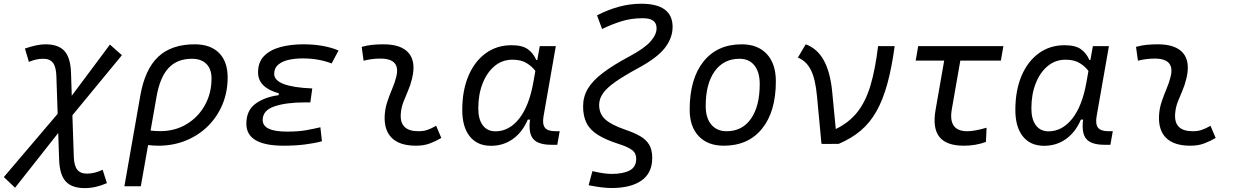

<svg xmlns="http://www.w3.org/2000/svg" viewBox="-73 -762 6538 1017"><path d="M6.8 232.4 -52.7 175.8 232.4 -159.2 225.6 -358.9Q224.1 -407.2 207.8 -429Q191.4 -450.7 156.7 -450.7Q117.7 -450.7 80.1 -434.1L59.1 -504.9Q123.5 -527.3 167.5 -527.3Q236.8 -527.3 268.8 -491.5Q300.8 -455.6 303.2 -375L307.1 -254.9L509.3 -525.9L572.8 -469.7L310.5 -151.4L317.9 67.4Q319.3 114.7 335.9 136.2Q352.5 157.7 387.2 157.7Q427.7 157.7 470.7 137.2L493.2 208Q433.6 234.4 376.5 234.4Q307.1 234.4 274.9 198.7Q242.7 163.1 240.2 83.5L235.4 -57.6Z M958.5 -527.3Q1041.5 -527.3 1087.2 -481.7Q1132.8 -436 1132.8 -351.6Q1132.8 -274.4 1105.2 -208.5Q1077.6 -142.6 1027.8 -93.5Q978 -44.4 911.1 -17.3Q844.2 9.8 765.6 9.8Q739.3 9.8 711.4 6.3L672.9 224.6H585.9L669.9 -253.9Q694.3 -394.5 764.6 -460.9Q835 -527.3 958.5 -527.3ZM724.6 -70.3Q748.5 -67.4 776.4 -67.4Q853.5 -67.4 914.8 -104Q976.1 -140.6 1011.7 -203.9Q1047.4 -267.1 1047.4 -346.7Q1047.4 -396 1020.3 -423.3Q993.2 -450.7 943.8 -450.7Q865.7 -450.7 820.1 -402.1Q774.4 -353.5 756.3 -250.5Z M1430.2 9.8Q1231.9 9.8 1231.9 -106.4Q1231.9 -176.8 1279.8 -212.2Q1327.6 -247.6 1402.3 -257.8L1404.3 -267.6Q1293.9 -298.3 1293.9 -378.4Q1293.9 -433.6 1326.4 -466.1Q1358.9 -498.5 1413.1 -512.9Q1467.3 -527.3 1532.7 -527.3Q1642.6 -527.3 1720.2 -494.6L1683.6 -425.8Q1615.2 -452.6 1530.3 -452.6Q1490.7 -452.6 1456.3 -445.1Q1421.9 -437.5 1400.6 -419.4Q1379.4 -401.4 1379.4 -370.6Q1379.4 -301.8 1581.1 -293.5L1570.8 -219.7H1544.9Q1442.4 -219.7 1380.4 -198.5Q1318.4 -177.2 1318.4 -126.5Q1318.4 -64.9 1447.3 -64.9Q1507.8 -64.9 1549.6 -72.5Q1591.3 -80.1 1624 -87.9L1632.3 -13.7Q1592.3 -2.9 1541.3 3.4Q1490.2 9.8 1430.2 9.8Z M2237.3 -95.7 2264.6 -31.2Q2235.8 -14.2 2203.9 -2.2Q2171.9 9.8 2130.4 9.8Q2043.9 9.8 2002 -31.7Q1960 -73.2 1964.8 -153.3Q1967.3 -189.9 1979 -224.6Q1990.7 -259.3 2004.6 -292Q2018.6 -324.7 2025.9 -355Q2050.3 -451.7 1942.4 -451.7Q1896 -451.7 1853 -440.4L1842.8 -513.7Q1871.6 -522 1900.4 -524.7Q1929.2 -527.3 1958 -527.3Q2052.7 -527.3 2092 -481Q2131.3 -434.6 2109.4 -345.2Q2101.1 -310.5 2087.9 -280.5Q2074.7 -250.5 2063.5 -221.2Q2052.2 -191.9 2049.8 -157.7Q2043.9 -66.9 2143.1 -66.9Q2169.4 -66.9 2189.7 -73.5Q2210 -80.1 2237.3 -95.7Z M2772.9 -444.3 2786.1 -517.6H2871.1L2806.2 -147Q2798.8 -105.5 2813 -86.2Q2827.1 -66.9 2869.6 -66.9H2891.6L2878.9 4.9H2848.1Q2777.8 4.9 2751.5 -25.9Q2725.1 -56.6 2734.4 -128.4H2722.7Q2694.3 -62 2643.8 -25.9Q2593.3 10.3 2527.8 10.3Q2455.1 10.3 2415.3 -39.6Q2375.5 -89.4 2375.5 -179.2Q2375.5 -282.2 2408 -359.4Q2440.4 -436.5 2499.3 -479.5Q2558.1 -522.5 2636.2 -522.5Q2693.4 -522.5 2722.7 -501.5Q2752 -480.5 2767.6 -444.3ZM2641.1 -445.8Q2587.4 -445.8 2546.6 -411.9Q2505.9 -377.9 2483.2 -319.8Q2460.4 -261.7 2460.4 -188Q2460.4 -129.9 2484.4 -98.1Q2508.3 -66.4 2551.3 -66.4Q2623.5 -66.4 2676.5 -133.1Q2729.5 -199.7 2752 -325.7L2762.7 -386.2Q2745.6 -409.7 2716.6 -427.7Q2687.5 -445.8 2641.1 -445.8Z M3166.5 233.9Q3142.6 233.9 3114.3 230.5Q3085.9 227.1 3044.9 219.2L3064.9 144.5Q3127.9 159.2 3166 159.2Q3227.5 159.2 3262.2 140.9Q3296.9 122.6 3296.9 79.1Q3296.9 47.9 3272.9 31.2Q3249 14.6 3205.6 1Q3135.3 -21.5 3093.5 -47.9Q3051.8 -74.2 3033.7 -110.6Q3015.6 -147 3015.6 -198.7Q3015.6 -249.5 3040.5 -291.7Q3065.4 -334 3119.4 -375.2Q3173.3 -416.5 3261.2 -463.4Q3341.3 -506.3 3373 -542.7Q3404.8 -579.1 3404.8 -611.8Q3404.8 -639.2 3387 -652.3Q3369.1 -665.5 3330.1 -665.5Q3269 -665.5 3215.8 -648.4Q3162.6 -631.3 3116.2 -608.4L3089.4 -680.7Q3147.9 -710.9 3206.3 -726.6Q3264.6 -742.2 3323.2 -742.2Q3489.7 -742.2 3489.7 -619.1Q3489.7 -561.5 3449 -508.5Q3408.2 -455.6 3307.6 -401.4Q3233.9 -361.3 3188.2 -329.6Q3142.6 -297.9 3121.6 -268.6Q3100.6 -239.3 3100.6 -206.1Q3100.6 -160.2 3131.6 -130.9Q3162.6 -101.6 3239.7 -74.7Q3284.7 -59.6 3316.4 -41.7Q3348.1 -23.9 3365 3.4Q3381.8 30.8 3381.8 74.7Q3381.8 154.3 3325.2 194.1Q3268.6 233.9 3166.5 233.9Z M3760.7 9.8Q3675.8 9.8 3627.9 -40.8Q3580.1 -91.3 3580.1 -181.2Q3580.1 -344.2 3653.1 -435.8Q3726.1 -527.3 3855.5 -527.3Q3940.9 -527.3 3988.8 -475.8Q4036.6 -424.3 4036.6 -331.5Q4036.6 -170.9 3963.6 -80.6Q3890.6 9.8 3760.7 9.8ZM3775.9 -66.9Q3858.4 -66.9 3904.8 -133.1Q3951.2 -199.2 3951.2 -317.4Q3951.2 -379.9 3923.1 -415.3Q3895 -450.7 3844.2 -450.7Q3760.3 -450.7 3712.6 -384.5Q3665 -318.4 3665 -200.2Q3665 -137.2 3694.6 -102.1Q3724.1 -66.9 3775.9 -66.9Z M4278.3 0.5 4254.4 -253.4Q4246.1 -343.3 4222.2 -391.1Q4198.2 -439 4153.3 -457L4194.8 -527.3Q4255.9 -504.9 4290 -443.4Q4324.2 -381.8 4334.5 -281.2L4354 -78.6Q4423.8 -112.3 4467.8 -167.5Q4511.7 -222.7 4537.4 -307.9Q4563 -393.1 4578.1 -517.6H4666Q4650.4 -403.3 4627.2 -318.6Q4604 -233.9 4569.8 -173.1Q4535.6 -112.3 4486.6 -70.6Q4437.5 -28.8 4369.6 0L4282.2 0.5L4283.7 -1.5Z M5032.7 9.8Q4939.5 9.8 4902.6 -37.1Q4865.7 -84 4882.8 -181.2L4928.2 -440.9H4777.3L4790.5 -517.6H5241.7L5228.5 -440.9H5013.7L4968.8 -184.1Q4947.8 -66.9 5050.8 -66.9Q5087.4 -66.9 5152.8 -85.4L5149.4 -10.3Q5095.2 9.8 5032.7 9.8Z M5702.6 -444.3 5715.8 -517.6H5800.8L5735.8 -147Q5728.5 -105.5 5742.7 -86.2Q5756.8 -66.9 5799.3 -66.9H5821.3L5808.6 4.9H5777.8Q5707.5 4.9 5681.2 -25.9Q5654.8 -56.6 5664.1 -128.4H5652.3Q5624 -62 5573.5 -25.9Q5522.9 10.3 5457.5 10.3Q5384.8 10.3 5345 -39.6Q5305.2 -89.4 5305.2 -179.2Q5305.2 -282.2 5337.6 -359.4Q5370.1 -436.5 5429 -479.5Q5487.8 -522.5 5565.9 -522.5Q5623 -522.5 5652.3 -501.5Q5681.6 -480.5 5697.3 -444.3ZM5570.8 -445.8Q5517.1 -445.8 5476.3 -411.9Q5435.5 -377.9 5412.8 -319.8Q5390.1 -261.7 5390.1 -188Q5390.1 -129.9 5414.1 -98.1Q5438 -66.4 5481 -66.4Q5553.2 -66.4 5606.2 -133.1Q5659.2 -199.7 5681.6 -325.7L5692.4 -386.2Q5675.3 -409.7 5646.2 -427.7Q5617.2 -445.8 5570.8 -445.8Z M6338.9 -95.7 6366.2 -31.2Q6337.4 -14.2 6305.4 -2.2Q6273.4 9.8 6231.9 9.8Q6145.5 9.8 6103.5 -31.7Q6061.5 -73.2 6066.4 -153.3Q6068.8 -189.9 6080.6 -224.6Q6092.3 -259.3 6106.2 -292Q6120.1 -324.7 6127.4 -355Q6151.9 -451.7 6043.9 -451.7Q5997.6 -451.7 5954.6 -440.4L5944.3 -513.7Q5973.1 -522 6002 -524.7Q6030.8 -527.3 6059.6 -527.3Q6154.3 -527.3 6193.6 -481Q6232.9 -434.6 6210.9 -345.2Q6202.6 -310.5 6189.5 -280.5Q6176.3 -250.5 6165 -221.2Q6153.8 -191.9 6151.4 -157.7Q6145.5 -66.9 6244.6 -66.9Q6271 -66.9 6291.3 -73.5Q6311.5 -80.1 6338.9 -95.7Z"/></svg>

Font: Cascadia Code NF SemiLight
Style: Italic
Weight: 350
Italic angle: -10°
Monospace: yes
Designer: Aaron Bell
Foundry: Saja Typeworks
Version: Version 2404.023; ttfautohint (v1.8.4)